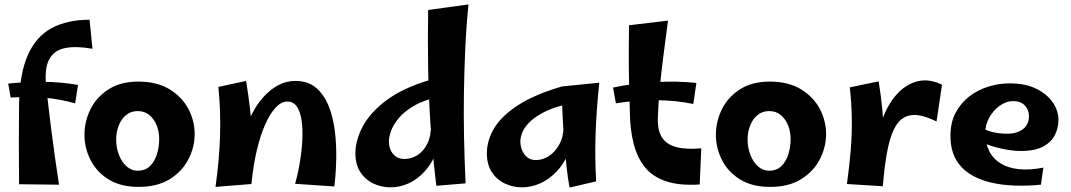

<svg xmlns="http://www.w3.org/2000/svg" viewBox="-20 -831 4830 866"><path d="M246 2 66 0Q65 -100 65 -193Q65 -286 66 -357Q68 -498 105.5 -582.5Q143 -667 213.5 -704.5Q284 -742 384 -742L397 -611Q325 -624 275 -614.5Q225 -605 202.5 -564.5Q180 -524 188 -443Q192 -411 197.5 -360Q203 -309 211 -247.5Q219 -186 228 -121.5Q237 -57 246 2ZM319 -365Q246 -385 178.5 -390.5Q111 -396 28 -391L17 -454Q105 -463 179.5 -462Q254 -461 332 -448Z M605 12Q524 12 469.5 -22Q415 -56 388 -110Q361 -164 361 -223Q361 -283 388 -338Q415 -393 469.5 -428Q524 -463 604 -463Q688 -463 744.5 -428.5Q801 -394 829.5 -340Q858 -286 858 -226Q858 -167 829.5 -112Q801 -57 745 -22.5Q689 12 605 12ZM601 -61Q635 -61 656.5 -82Q678 -103 688 -136Q698 -169 698 -204Q698 -236 687 -264.5Q676 -293 654.5 -311.5Q633 -330 601 -330Q570 -330 548 -311.5Q526 -293 515 -263.5Q504 -234 504 -202Q504 -165 516.5 -132.5Q529 -100 551 -80.5Q573 -61 601 -61Z M1488 10 1311 -2Q1324 -48 1332.5 -99Q1341 -150 1343.5 -198.5Q1346 -247 1340.5 -286.5Q1335 -326 1319.5 -349.5Q1304 -373 1275 -373Q1249 -373 1223.5 -346Q1198 -319 1176 -269.5Q1154 -220 1138 -151.5Q1122 -83 1114 -1L1065 -133Q1067 -178 1080 -224.5Q1093 -271 1115 -314.5Q1137 -358 1167 -392Q1197 -426 1233.5 -446Q1270 -466 1312 -466Q1369 -466 1405.5 -435Q1442 -404 1462.5 -352.5Q1483 -301 1490.5 -238.5Q1498 -176 1496.5 -111.5Q1495 -47 1488 10ZM1114 -1 952 12Q969 -107 972.5 -218Q976 -329 965 -439L1090 -466Q1101 -399 1107.5 -341.5Q1114 -284 1116.5 -230.5Q1119 -177 1118 -121Q1117 -65 1114 -1Z M2080 -4 1948 7Q1931 -133 1922 -265Q1913 -397 1911 -527Q1909 -657 1911 -786L2093 -811Q2083 -711 2078.5 -611.5Q2074 -512 2072.5 -413Q2071 -314 2073 -212.5Q2075 -111 2080 -4ZM1742 14Q1700 14 1663.5 -3.5Q1627 -21 1605 -55Q1583 -89 1583 -140Q1583 -197 1615.5 -259.5Q1648 -322 1722 -378Q1796 -434 1921 -471L1964 -395Q1894 -381 1848.5 -354.5Q1803 -328 1778 -297.5Q1753 -267 1743.5 -239.5Q1734 -212 1734 -194Q1734 -159 1753 -136.5Q1772 -114 1804 -114Q1834 -114 1861.5 -130.5Q1889 -147 1907 -182Q1925 -217 1924 -271L1983 -309Q1977 -220 1954 -158.5Q1931 -97 1896.5 -59Q1862 -21 1822 -3.5Q1782 14 1742 14Z M2335 14Q2293 14 2256.5 -3.5Q2220 -21 2198 -55Q2176 -89 2176 -140Q2176 -197 2208.5 -252Q2241 -307 2315 -355.5Q2389 -404 2514 -441L2557 -365Q2487 -351 2441.5 -329Q2396 -307 2371 -282.5Q2346 -258 2336.5 -235Q2327 -212 2327 -194Q2327 -159 2346 -134Q2365 -109 2397 -109Q2427 -109 2455.5 -127Q2484 -145 2503.5 -181Q2523 -217 2522 -271L2581 -309Q2575 -220 2551.5 -158.5Q2528 -97 2492 -59Q2456 -21 2415.5 -3.5Q2375 14 2335 14ZM2549 15Q2541 -26 2535 -82.5Q2529 -139 2524.5 -198Q2520 -257 2517.5 -310Q2515 -363 2514 -398.5Q2513 -434 2514 -441L2683 -458Q2669 -323 2666 -216Q2663 -109 2669 -13Z M3136 1Q3046 7 2985.5 -13Q2925 -33 2890 -75.5Q2855 -118 2838.5 -181Q2822 -244 2821 -324Q2819 -390 2817.5 -456Q2816 -522 2816 -587.5Q2816 -653 2817 -717L2993 -738Q2982 -654 2972 -577.5Q2962 -501 2955.5 -431Q2949 -361 2947 -296Q2946 -241 2966.5 -210Q2987 -179 3031 -167.5Q3075 -156 3143 -162ZM3107 -362Q3027 -379 2936.5 -379Q2846 -379 2758 -365L2745 -436Q2838 -456 2937.5 -461Q3037 -466 3121 -457Z M3453 12Q3372 12 3317.5 -22Q3263 -56 3236 -110Q3209 -164 3209 -223Q3209 -283 3236 -338Q3263 -393 3317.5 -428Q3372 -463 3452 -463Q3536 -463 3592.5 -428.5Q3649 -394 3677.5 -340Q3706 -286 3706 -226Q3706 -167 3677.5 -112Q3649 -57 3593 -22.5Q3537 12 3453 12ZM3449 -61Q3483 -61 3504.5 -82Q3526 -103 3536 -136Q3546 -169 3546 -204Q3546 -236 3535 -264.5Q3524 -293 3502.5 -311.5Q3481 -330 3449 -330Q3418 -330 3396 -311.5Q3374 -293 3363 -263.5Q3352 -234 3352 -202Q3352 -165 3364.5 -132.5Q3377 -100 3399 -80.5Q3421 -61 3449 -61Z M3962 9 3933 -141Q3936 -227 3961 -295.5Q3986 -364 4027 -408Q4068 -452 4119.5 -464.5Q4171 -477 4229 -449L4204 -283Q4138 -316 4094.5 -312Q4051 -308 4025 -270Q3999 -232 3984.5 -162Q3970 -92 3962 9ZM3962 9 3800 -1Q3811 -81 3817 -152.5Q3823 -224 3822 -294Q3821 -364 3813 -437L3943 -464Q3954 -397 3959.5 -338.5Q3965 -280 3967 -225Q3969 -170 3967.5 -113Q3966 -56 3962 9Z M4675 2Q4616 8 4557 6Q4498 4 4446 -8.5Q4394 -21 4353.5 -47Q4313 -73 4290 -115Q4267 -157 4267 -219Q4267 -279 4290.5 -323Q4314 -367 4352.5 -396.5Q4391 -426 4438.5 -440.5Q4486 -455 4534 -455Q4607 -455 4656.5 -429.5Q4706 -404 4730.5 -366Q4755 -328 4754 -288Q4754 -255 4738.5 -223Q4723 -191 4686 -170.5Q4649 -150 4583 -150Q4560 -150 4532.5 -154Q4505 -158 4476.5 -165.5Q4448 -173 4422 -183.5Q4396 -194 4378 -207L4404 -256Q4425 -244 4454.5 -236Q4484 -228 4524 -228Q4552 -228 4574 -237Q4596 -246 4608.5 -263.5Q4621 -281 4621 -307Q4621 -323 4614 -338.5Q4607 -354 4591.5 -364.5Q4576 -375 4548 -375Q4518 -375 4489 -354Q4460 -333 4442 -300.5Q4424 -268 4424 -232Q4424 -185 4441.5 -150Q4459 -115 4493 -94Q4527 -73 4575.5 -68Q4624 -63 4686 -75Z"/></svg>

Font: Marhey Light Medium
Style: Regular
Weight: 500
Version: Version 1.000